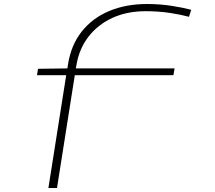

<svg xmlns="http://www.w3.org/2000/svg" viewBox="-20 -730 1075 960"><path d="M354 -354 265 210H222L311 -354H165L170 -386L317 -388L320 -408Q335 -504 388 -571.5Q441 -639 525 -674.5Q609 -710 716 -710Q780 -710 840 -700.5Q900 -691 936 -681L925 -646Q889 -656 832 -665Q775 -674 708 -674Q615 -674 542 -640.5Q469 -607 422 -546Q375 -485 362 -403L359 -388H853L847 -354Z"/></svg>

Font: Georama ExtraExtended ExtraLight
Style: Italic
Weight: 200
Width: 8
Italic angle: -9°
Designer: Jean-Baptiste Levee
Foundry: Production Type
Version: Version 1.000